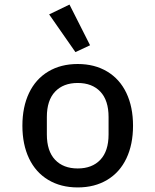

<svg xmlns="http://www.w3.org/2000/svg" viewBox="-20 -808 680 840"><path d="M78 -258Q78 -340 107 -401Q136 -462 191 -495Q246 -528 320 -528Q394 -528 449 -495Q504 -462 533 -401Q562 -340 562 -258Q562 -176 533 -115Q504 -54 449 -21Q394 12 320 12Q246 12 191 -21Q136 -54 107 -115Q78 -176 78 -258ZM320 -71Q383 -71 419 -109Q455 -147 455 -220V-296Q455 -369 419 -407Q383 -445 320 -445Q257 -445 221 -407Q185 -369 185 -296V-220Q185 -147 221 -109Q257 -71 320 -71ZM195 -745 284 -788 374 -610 310 -580Z"/></svg>

Font: Writer Medium
Style: Regular
Weight: 500
Monospace: yes
Designer: Mike Abbink, Paul van der Laan, Pieter van Rosmalen
Foundry: Bold Monday
Version: Version 2.001 2020